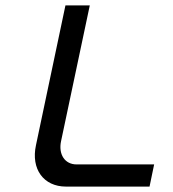

<svg xmlns="http://www.w3.org/2000/svg" viewBox="-20 -690 640 710"><path d="M222 -670 113 -153C94 -65 141 0 224 0H533L550 -82H263C220 -82 195 -119 206 -169L312 -670Z"/></svg>

Font: LT Wave Mono
Style: Italic
Weight: 400
Designer: Daniel Lyons
Version: Version 2.5 (Glyphs App)